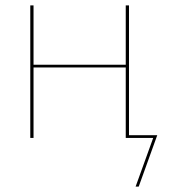

<svg xmlns="http://www.w3.org/2000/svg" viewBox="-20 -510 624 710"><path d="M561.5 -10 493 180H481.5L546.5 0H445V-260.5H104V0H92V-490H104V-270.5H445V-490H457V-10Z"/></svg>

Font: Lato 2
Style: Regular
Weight: 100
Designer: Lukasz Dziedzic with Adam Twardoch and Botio Nikoltchev
Foundry: tyPoland Lukasz Dziedzic
Version: Version 2.015; 2015-08-06; http://www.latofonts.com/